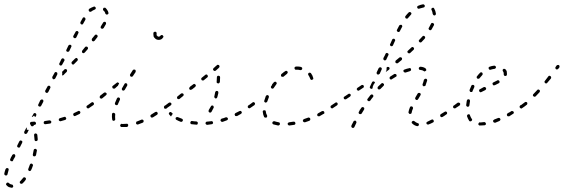

<svg xmlns="http://www.w3.org/2000/svg" viewBox="-133 -574 2628 895"><path d="M-80 301Q-77 302 -74 300Q-72 298 -71 295Q-71 293 -72 292Q-72 291 -73 289Q-74 288 -75 287Q-76 287 -78 286Q-82 286 -85 284Q-89 282 -92 279Q-94 277 -97 277Q-100 277 -102 279Q-103 280 -104 282Q-105 283 -105 285Q-105 286 -104 288Q-103 289 -102 290Q-98 295 -92 298Q-86 300 -80 301ZM-12 259Q-12 256 -15 254Q-16 253 -18 253Q-19 252 -20 252Q-22 253 -23 253Q-24 254 -25 255Q-32 264 -38 270Q-41 272 -41 275Q-41 278 -39 281Q-38 282 -36 282Q-35 283 -33 283Q-32 283 -30 282Q-29 282 -28 281Q-20 274 -13 264Q-12 262 -12 259ZM-112 241Q-110 243 -107 244Q-105 244 -104 244Q-102 244 -101 243Q-100 242 -99 241Q-98 240 -98 238Q-96 229 -93 219Q-92 216 -93 213Q-94 211 -97 210Q-99 209 -100 209Q-102 209 -103 210Q-104 211 -105 212Q-106 213 -107 214Q-111 225 -113 235Q-113 238 -112 241ZM21 196Q21 194 20 193Q19 192 18 191Q17 190 16 189Q13 188 10 189Q7 191 6 194Q3 204 -1 213Q-2 214 -2 215Q-2 217 -1 218Q-1 220 0 221Q1 222 3 223Q5 224 8 223Q11 221 12 219Q17 209 20 199Q21 197 21 196ZM-82 160Q-84 165 -85 167Q-86 168 -86 170Q-86 171 -86 173Q-85 174 -84 175Q-83 176 -82 177Q-79 178 -76 178Q-73 177 -72 174Q-71 172 -69 167Q-65 162 -64 159L-62 155Q-61 153 -62 150Q-63 147 -65 145Q-68 144 -71 145Q-74 146 -76 149L-78 153Q-79 155 -82 160ZM39 125Q38 124 37 123Q37 121 35 121Q34 120 33 120Q31 119 30 120Q28 120 27 121Q26 122 25 123Q24 124 24 126Q22 136 20 146Q20 147 20 149Q20 150 21 152Q22 153 23 154Q24 154 26 155Q29 155 31 154Q34 152 35 149Q37 139 39 128Q39 127 39 125ZM-53 106Q-53 108 -53 109Q-52 110 -51 112Q-50 113 -49 113Q-46 115 -43 114Q-40 113 -39 110L-30 92Q-29 90 -29 89Q-29 87 -29 86Q-30 84 -30 83Q-31 82 -33 82Q-36 80 -39 81Q-41 82 -43 85L-52 103Q-53 105 -53 106ZM40 52Q39 51 38 50Q36 49 35 48Q34 48 32 48Q31 48 29 49Q28 50 27 51Q26 52 26 54Q26 55 26 57Q27 67 28 77Q28 80 30 82Q32 84 35 84Q37 84 38 83Q40 83 41 82Q42 80 42 79Q43 78 43 76Q42 65 41 55Q40 53 40 52ZM-20 42Q-21 44 -20 45Q-20 47 -19 48Q-18 49 -16 50Q-14 51 -11 50Q-8 49 -6 46L1 32Q0 32 -1 31H-8V22Q-9 21 -10 20Q-10 20 -10 20Q-10 21 -10 21L-20 40Q-20 41 -20 42ZM24 12Q23 13 21 14Q19 15 16 15Q13 14 11 11Q10 8 8 5Q6 3 7 0Q7 -3 10 -5Q11 -6 12 -6Q13 -6 14 -6Q21 -6 27 -7Q30 -7 32 -5Q35 -2 35 1Q35 2 34 4Q34 5 33 6Q32 7 30 8Q29 8 27 8Q26 8 25 8Q25 10 24 12ZM103 1Q104 0 105 -1Q106 -2 106 -4Q106 -5 106 -7Q106 -10 103 -11Q101 -13 97 -13Q87 -11 77 -10Q74 -10 72 -7Q70 -5 71 -2Q71 0 71 1Q72 2 73 3Q74 4 76 5Q77 5 79 5Q89 4 100 2Q101 2 103 1ZM173 -16Q174 -17 175 -19Q176 -20 176 -21Q176 -23 175 -24Q174 -27 172 -29Q169 -30 166 -29Q156 -26 146 -23Q145 -23 144 -22Q143 -21 142 -20Q141 -18 141 -17Q141 -15 141 -14Q142 -11 145 -10Q147 -8 150 -9Q161 -12 171 -15Q172 -15 173 -16ZM27 -47Q30 -47 33 -46Q35 -45 36 -42Q37 -39 36 -36L32 -29Q31 -29 30 -29L26 -35L18 -29Q17 -29 15 -29L23 -43Q24 -46 27 -47ZM240 -45Q241 -46 241 -48Q242 -49 242 -50Q242 -52 241 -53Q239 -56 236 -57Q234 -58 231 -56Q222 -52 212 -47Q211 -47 210 -46Q209 -45 209 -43Q208 -42 208 -40Q208 -39 209 -37Q210 -35 213 -33Q216 -32 219 -34Q228 -38 238 -43Q239 -44 240 -45ZM285 -73Q286 -74 286 -76Q287 -77 286 -79Q286 -80 285 -81Q283 -84 280 -84Q277 -85 275 -83L273 -82Q272 -81 271 -80Q271 -79 270 -77Q270 -76 270 -74Q271 -73 272 -72Q273 -69 276 -69Q279 -68 282 -70L283 -71Q285 -72 285 -73ZM45 -82Q46 -79 49 -78Q50 -77 52 -77Q53 -77 55 -77Q56 -78 57 -79Q58 -80 59 -81L69 -100Q69 -101 69 -103Q70 -104 69 -105Q69 -107 68 -108Q67 -109 65 -110Q63 -111 60 -110Q57 -109 55 -107L46 -88Q44 -85 45 -82ZM78 -146Q79 -143 82 -142Q84 -140 87 -141Q90 -142 92 -145L101 -163Q103 -166 102 -169Q101 -172 98 -174Q95 -175 92 -174Q89 -173 88 -170L78 -152Q77 -149 78 -146ZM111 -210Q112 -207 114 -205Q117 -204 120 -205Q123 -206 125 -209L134 -227Q135 -230 134 -233Q134 -236 131 -237Q128 -239 125 -238Q122 -237 121 -234L111 -216Q110 -213 111 -210ZM160 -223Q161 -223 163 -224Q170 -232 178 -239Q179 -240 179 -242Q180 -243 180 -244Q180 -246 179 -247Q179 -249 178 -250Q176 -252 172 -252Q169 -252 167 -250Q162 -244 156 -239Q158 -234 157 -228Q157 -225 156 -223Q158 -222 160 -223ZM143 -277Q143 -275 143 -274Q144 -272 145 -271Q146 -270 147 -269Q150 -268 153 -269Q156 -270 157 -273L167 -291Q167 -292 168 -294Q168 -295 167 -297Q167 -298 166 -299Q165 -300 163 -301Q161 -303 158 -302Q155 -301 153 -298L144 -279Q143 -278 143 -277ZM229 -293Q230 -295 230 -296Q230 -298 229 -299Q228 -301 227 -302Q225 -304 222 -304Q219 -303 217 -301L202 -286Q201 -285 201 -284Q200 -282 200 -281Q200 -279 201 -278Q202 -276 203 -275Q205 -273 208 -273Q211 -273 213 -276L228 -291Q229 -292 229 -293ZM277 -350Q277 -353 275 -355Q272 -357 269 -357Q266 -357 264 -355L251 -339Q249 -336 249 -333Q249 -330 251 -328Q254 -326 257 -326Q260 -327 262 -329L276 -345Q278 -347 277 -350ZM176 -337Q177 -334 180 -333Q183 -332 186 -333Q189 -334 190 -336L199 -355Q201 -358 200 -361Q199 -363 196 -365Q193 -366 190 -365Q188 -364 186 -362L177 -343Q175 -340 176 -337ZM322 -406Q322 -410 319 -411Q317 -413 314 -413Q311 -412 309 -410Q303 -402 296 -394Q294 -391 295 -388Q295 -385 297 -383Q300 -381 303 -381Q306 -382 308 -384Q315 -393 321 -401Q323 -403 322 -406ZM208 -404Q208 -403 209 -401Q209 -400 210 -399Q211 -397 213 -397Q215 -395 218 -396Q221 -397 223 -400L232 -419Q233 -420 233 -421Q233 -423 233 -424Q232 -426 231 -427Q230 -428 229 -429Q226 -430 223 -429Q220 -428 219 -425L209 -407Q209 -406 208 -404ZM361 -467Q361 -470 358 -472Q355 -473 352 -472Q349 -471 348 -469Q343 -461 337 -451Q336 -449 336 -445Q337 -442 340 -441Q342 -439 345 -440Q348 -441 350 -443Q356 -453 361 -462Q362 -464 361 -467ZM242 -465Q243 -462 245 -461Q248 -459 251 -460Q254 -461 255 -464L265 -482Q266 -485 265 -488Q264 -491 262 -492Q259 -494 256 -493Q253 -492 252 -489L242 -471Q241 -468 242 -465ZM359 -537Q358 -538 357 -538Q355 -538 354 -538Q352 -538 351 -538Q350 -537 349 -536Q347 -533 347 -530Q347 -527 349 -525Q356 -520 358 -511Q358 -510 359 -509Q360 -508 362 -507Q363 -506 364 -506Q366 -506 367 -506Q369 -507 370 -508Q371 -509 372 -510Q372 -511 373 -513Q373 -514 372 -516Q371 -522 367 -527Q364 -532 359 -537ZM280 -528Q280 -525 282 -522Q282 -521 284 -520Q285 -519 286 -519Q288 -519 289 -519Q291 -520 292 -520Q300 -526 308 -529Q311 -530 313 -533Q314 -536 313 -539Q312 -541 309 -543Q307 -544 304 -543Q293 -539 283 -533Q281 -531 280 -528Z M458 18Q459 18 461 17Q462 16 463 15Q464 14 464 12Q465 11 465 9Q464 6 462 4Q460 2 457 3Q447 4 438 4Q437 4 435 3Q432 3 430 5Q427 8 427 11Q427 12 428 14Q428 15 429 16Q430 17 432 18Q433 18 434 18Q436 18 438 18Q448 18 458 18ZM535 -4Q536 -5 536 -7Q537 -8 537 -9Q537 -11 536 -12Q536 -14 534 -15Q533 -16 532 -16Q531 -17 529 -17Q528 -17 526 -16Q516 -12 506 -8Q504 -8 503 -7Q502 -6 502 -4Q501 -3 501 -1Q501 0 501 1Q502 4 505 6Q508 7 511 6Q521 2 532 -2Q534 -3 535 -4ZM391 -14Q391 -13 393 -12Q394 -11 395 -11Q397 -11 398 -11Q401 -12 403 -14Q405 -17 404 -20Q403 -28 404 -40Q404 -41 404 -43Q403 -44 402 -45Q402 -47 400 -47Q399 -48 397 -48Q394 -49 392 -47Q389 -45 389 -42Q388 -28 390 -17Q390 -16 391 -14ZM601 -41Q602 -42 602 -44Q603 -45 602 -47Q602 -48 601 -49Q600 -52 597 -53Q593 -53 591 -52Q581 -45 572 -40Q569 -38 568 -35Q568 -32 569 -30Q570 -28 571 -27Q572 -27 574 -26Q575 -26 577 -26Q578 -26 580 -27Q589 -33 599 -39Q600 -40 601 -41ZM649 -76Q650 -79 648 -81Q647 -83 646 -83Q645 -84 643 -84Q642 -85 640 -84Q639 -84 638 -83L634 -81Q632 -79 631 -76Q631 -73 632 -70Q633 -69 634 -68Q636 -67 637 -67Q639 -67 640 -67Q642 -68 643 -68L646 -71Q649 -73 649 -76ZM304 -86Q304 -88 305 -89Q305 -90 305 -92Q304 -93 303 -95Q302 -96 301 -97Q300 -97 298 -98Q297 -98 295 -97Q294 -97 293 -96Q282 -88 275 -83Q272 -81 272 -78Q271 -75 273 -73Q275 -70 278 -70Q281 -69 283 -71Q290 -76 302 -84Q303 -85 304 -86ZM403 -88Q405 -85 408 -84Q409 -84 410 -84Q412 -84 413 -84Q415 -85 416 -86Q417 -87 417 -89Q421 -98 426 -109Q427 -112 426 -115Q425 -118 422 -119Q421 -120 419 -120Q418 -120 416 -119Q415 -119 414 -118Q413 -116 412 -115Q407 -104 403 -94Q402 -91 403 -88ZM364 -135Q365 -138 363 -140Q362 -141 360 -142Q359 -143 358 -143Q356 -143 355 -143Q353 -142 352 -142L334 -128Q332 -126 332 -123Q331 -120 333 -117Q335 -115 338 -114Q341 -114 344 -116L361 -130Q364 -132 364 -135ZM435 -157Q436 -154 439 -152Q441 -151 444 -152Q447 -153 449 -156Q454 -165 460 -175Q461 -178 460 -181Q460 -184 457 -185Q454 -187 451 -186Q448 -185 447 -182Q441 -172 436 -163Q434 -160 435 -157ZM397 -161Q394 -161 392 -163Q391 -165 391 -166Q390 -168 390 -169Q391 -170 391 -172Q392 -173 393 -174L411 -188Q413 -190 416 -190Q419 -189 421 -187Q422 -187 422 -186Q422 -186 422 -185Q419 -179 416 -173Q416 -173 415 -173L403 -162Q400 -160 397 -161ZM473 -222Q474 -219 476 -217Q479 -216 482 -216Q485 -217 487 -220Q493 -229 499 -238Q500 -241 500 -244Q499 -247 497 -249Q494 -250 491 -250Q488 -249 486 -247Q480 -237 474 -228Q472 -225 473 -222ZM607 -403Q605 -403 603 -404Q601 -405 600 -407Q598 -408 597 -410Q597 -412 597 -414Q597 -415 597 -417Q598 -420 596 -423Q595 -425 592 -426Q589 -427 586 -425Q583 -424 582 -421Q582 -418 582 -414Q582 -409 583 -404Q585 -399 589 -396Q592 -392 597 -390Q602 -388 607 -388Q613 -388 619 -391Q624 -394 627 -399Q629 -401 629 -404Q628 -407 626 -409Q623 -411 620 -411Q617 -410 615 -408Q614 -406 612 -405Q610 -403 607 -403Z M859 2Q861 0 860 -3Q860 -5 859 -6Q859 -7 857 -8Q856 -9 855 -9Q853 -10 852 -9Q842 -8 832 -7Q829 -7 827 -5Q825 -2 825 1Q825 4 828 6Q830 8 833 8Q843 7 854 5Q857 5 859 2ZM787 6Q789 4 789 0Q789 -1 789 -2Q789 -4 788 -5Q787 -6 785 -7Q784 -8 782 -8Q772 -8 762 -10Q761 -10 759 -10Q758 -9 757 -8Q756 -7 755 -6Q754 -5 754 -3Q754 0 755 2Q757 5 760 5Q771 6 781 7Q784 8 787 6ZM929 -17Q930 -20 929 -23Q928 -24 927 -25Q926 -26 925 -27Q924 -27 922 -27Q921 -28 919 -27Q910 -23 900 -21Q899 -20 898 -19Q896 -18 896 -17Q895 -16 895 -14Q895 -13 895 -11Q896 -10 897 -9Q897 -7 899 -7Q900 -6 902 -6Q903 -6 905 -6Q914 -9 924 -13Q927 -14 929 -17ZM713 -6Q714 -6 715 -7Q717 -8 718 -9Q719 -10 719 -11Q720 -14 719 -17Q717 -20 714 -21Q705 -24 696 -28Q693 -29 690 -28Q688 -27 686 -25Q685 -22 686 -19Q687 -16 690 -15Q699 -10 710 -6Q711 -6 713 -6ZM654 -45Q654 -48 657 -50Q659 -52 662 -52Q665 -52 667 -49Q670 -46 673 -43Q668 -40 666 -34Q665 -33 664 -31Q660 -35 656 -40Q654 -42 654 -45ZM994 -48Q995 -51 993 -53Q992 -55 991 -56Q990 -57 989 -57Q987 -57 986 -57Q984 -57 983 -56Q974 -51 965 -47Q962 -45 961 -42Q960 -40 962 -37Q962 -35 963 -34Q965 -33 966 -33Q967 -33 969 -33Q970 -33 972 -33Q981 -38 990 -43Q993 -45 994 -48ZM839 -55Q840 -52 843 -50Q844 -50 845 -49Q847 -49 848 -49Q850 -50 851 -51Q852 -51 853 -53Q858 -62 863 -72Q864 -75 863 -77Q862 -80 860 -82Q858 -82 857 -82Q855 -82 854 -82Q852 -81 851 -80Q850 -79 850 -78Q845 -69 840 -61Q839 -58 839 -55ZM1036 -73Q1037 -74 1037 -76Q1038 -77 1037 -79Q1037 -80 1036 -81Q1034 -84 1031 -84Q1028 -85 1026 -83H1025Q1024 -82 1023 -81Q1022 -79 1022 -78Q1022 -76 1022 -75Q1022 -73 1023 -72Q1025 -70 1028 -69Q1031 -69 1034 -71Q1036 -72 1036 -73ZM666 -88Q667 -91 665 -93Q664 -95 663 -95Q661 -96 660 -96Q658 -97 657 -96Q656 -96 654 -95Q644 -88 638 -83Q636 -82 636 -81Q635 -80 635 -78Q634 -77 635 -75Q635 -74 636 -73Q638 -70 641 -70Q644 -69 646 -71Q653 -76 663 -83Q666 -85 666 -88ZM723 -131Q724 -134 722 -136Q721 -137 720 -138Q718 -139 717 -139Q715 -139 714 -139Q713 -139 711 -138L695 -125Q692 -123 692 -120Q692 -117 693 -115Q695 -112 698 -112Q701 -111 704 -113L720 -126Q723 -128 723 -131ZM866 -122Q866 -120 867 -119Q867 -118 869 -117Q870 -116 871 -115Q874 -115 877 -116Q879 -118 880 -121Q883 -131 885 -141Q885 -144 884 -147Q882 -150 879 -150Q876 -151 873 -149Q871 -147 870 -144Q868 -134 866 -124Q865 -123 866 -122ZM763 -158 777 -169Q779 -171 780 -174Q780 -177 778 -180Q776 -182 773 -183Q770 -183 768 -181L753 -170L752 -168Q750 -167 750 -166Q749 -165 749 -163Q748 -162 749 -161Q749 -159 750 -158Q752 -155 755 -155Q758 -155 761 -157ZM878 -188Q880 -186 884 -185Q887 -185 889 -187Q891 -189 892 -192Q892 -203 893 -213Q893 -217 891 -219Q888 -221 885 -221Q882 -221 880 -219Q878 -217 878 -214Q877 -204 877 -194Q876 -190 878 -188ZM836 -218Q836 -221 834 -224Q833 -226 829 -227Q826 -227 824 -225L808 -212Q805 -210 805 -207Q805 -204 806 -202Q808 -199 811 -199Q815 -198 817 -200L833 -213Q836 -215 836 -218ZM887 -258Q887 -258 887 -258Q888 -258 888 -259Q889 -259 889 -260Q890 -261 890 -262Q891 -264 890 -265Q890 -267 889 -269Q888 -270 887 -271Q884 -272 881 -272Q878 -271 877 -269Q877 -268 876 -268Q875 -267 873 -266Q870 -262 863 -257Q861 -255 860 -252Q860 -248 862 -246Q864 -244 867 -243Q870 -243 873 -245Q880 -251 883 -254Q886 -256 887 -258Z M1241 7Q1242 6 1243 5Q1244 4 1244 2Q1244 1 1244 -1Q1243 -4 1241 -6Q1238 -7 1235 -7Q1225 -5 1215 -4Q1213 -4 1212 -3Q1211 -2 1210 -1Q1209 0 1208 1Q1208 3 1208 4Q1208 7 1211 9Q1213 11 1216 11Q1227 10 1238 8Q1239 8 1241 7ZM1166 11Q1168 10 1169 9Q1170 8 1171 7Q1172 6 1172 4Q1172 1 1171 -1Q1169 -4 1166 -4Q1155 -6 1146 -9Q1145 -9 1143 -9Q1142 -9 1141 -8Q1139 -7 1138 -6Q1137 -5 1137 -4Q1136 -1 1137 2Q1139 5 1142 6Q1152 9 1163 11Q1165 11 1166 11ZM1313 -15Q1314 -18 1313 -21Q1313 -23 1312 -24Q1311 -25 1309 -25Q1308 -26 1307 -26Q1305 -26 1304 -26Q1294 -22 1284 -19Q1281 -18 1280 -15Q1278 -12 1279 -9Q1280 -8 1281 -7Q1281 -6 1283 -5Q1284 -4 1286 -4Q1287 -4 1289 -4Q1299 -8 1309 -11Q1312 -13 1313 -15ZM1103 -26Q1106 -25 1109 -26Q1111 -27 1112 -30Q1113 -33 1112 -36Q1107 -44 1106 -54Q1106 -55 1106 -56Q1105 -58 1104 -59Q1102 -60 1101 -60Q1100 -60 1098 -60Q1095 -60 1093 -58Q1091 -55 1092 -52Q1093 -40 1098 -29Q1100 -26 1103 -26ZM1378 -44Q1379 -46 1379 -47Q1379 -49 1379 -50Q1379 -51 1378 -53Q1377 -56 1374 -56Q1371 -57 1368 -56Q1359 -51 1350 -46Q1347 -44 1346 -41Q1345 -38 1346 -36Q1347 -34 1348 -33Q1349 -32 1351 -32Q1352 -32 1354 -32Q1355 -32 1356 -32Q1366 -37 1375 -43Q1377 -43 1378 -44ZM1423 -76Q1424 -79 1422 -81Q1421 -83 1420 -83Q1419 -84 1417 -84Q1416 -85 1414 -84Q1413 -84 1412 -83L1411 -82Q1408 -81 1408 -78Q1407 -75 1409 -72Q1410 -71 1411 -70Q1412 -69 1414 -69Q1415 -69 1417 -69Q1418 -69 1419 -70L1420 -71Q1423 -73 1423 -76ZM1056 -89Q1056 -93 1054 -95Q1053 -96 1052 -97Q1051 -98 1049 -98Q1048 -98 1046 -98Q1045 -97 1044 -96Q1035 -89 1026 -83Q1024 -82 1024 -81Q1023 -80 1023 -78Q1022 -77 1023 -75Q1023 -74 1024 -73Q1026 -70 1029 -70Q1032 -69 1034 -71Q1044 -77 1053 -84Q1055 -86 1056 -89ZM1099 -100Q1101 -97 1104 -96Q1107 -95 1109 -97Q1112 -98 1113 -101Q1116 -111 1120 -120Q1121 -123 1120 -126Q1119 -129 1116 -130Q1115 -131 1113 -131Q1112 -131 1110 -130Q1109 -130 1108 -128Q1107 -127 1106 -126Q1102 -116 1099 -105Q1098 -102 1099 -100ZM1135 -183Q1135 -183 1135 -183Q1135 -183 1135 -183Q1135 -181 1136 -179Q1133 -176 1131 -172Q1130 -171 1130 -170Q1129 -168 1130 -167Q1130 -165 1131 -164Q1132 -163 1133 -162Q1136 -160 1139 -161Q1142 -162 1143 -164Q1149 -173 1155 -181Q1157 -183 1157 -187Q1156 -190 1154 -192Q1153 -192 1151 -193Q1150 -193 1148 -193Q1147 -193 1146 -192Q1144 -191 1143 -190Q1141 -187 1138 -183Q1137 -183 1135 -183ZM1315 -234Q1313 -235 1312 -235Q1310 -236 1309 -235Q1307 -235 1306 -234Q1304 -232 1303 -229Q1303 -226 1305 -223Q1310 -216 1313 -207Q1314 -204 1316 -202Q1319 -201 1322 -202Q1325 -203 1327 -205Q1328 -208 1327 -211Q1324 -223 1317 -232Q1316 -234 1315 -234ZM1189 -237Q1189 -237 1188 -237Q1188 -236 1188 -236Q1184 -233 1179 -229Q1177 -227 1177 -224Q1176 -220 1178 -218Q1180 -216 1184 -216Q1187 -215 1189 -217Q1197 -224 1205 -230Q1207 -232 1208 -235Q1209 -238 1207 -241Q1205 -243 1202 -244Q1199 -244 1196 -242Q1193 -240 1189 -237Q1189 -237 1189 -237ZM1246 -264Q1243 -263 1241 -261Q1239 -258 1240 -255Q1240 -252 1243 -250Q1245 -248 1248 -249Q1251 -249 1254 -249Q1259 -249 1267 -247Q1270 -247 1272 -248Q1275 -250 1276 -253Q1276 -256 1275 -259Q1273 -261 1270 -262Q1261 -264 1254 -264Q1250 -264 1246 -264Z M1528 -1Q1529 -4 1528 -7Q1527 -9 1525 -11Q1523 -12 1522 -12Q1520 -12 1519 -11Q1518 -11 1516 -10Q1515 -9 1515 -8Q1511 0 1506 9Q1505 11 1505 12Q1504 14 1505 17Q1506 20 1509 22Q1510 22 1511 22Q1513 23 1514 22Q1516 22 1517 21Q1518 20 1519 18Q1519 18 1520 16Q1524 7 1528 -1ZM1814 14Q1815 14 1816 13Q1818 12 1818 11Q1819 10 1820 9Q1820 6 1819 3Q1817 0 1814 0Q1805 -3 1799 -9Q1798 -10 1796 -10Q1795 -11 1794 -11Q1792 -11 1791 -10Q1789 -9 1788 -8Q1786 -6 1786 -3Q1786 0 1789 2Q1798 11 1811 14Q1812 14 1814 14ZM1889 -7Q1890 -10 1888 -13Q1888 -14 1887 -15Q1885 -16 1884 -17Q1883 -17 1881 -17Q1880 -17 1878 -16Q1868 -11 1860 -7Q1857 -6 1855 -3Q1854 0 1855 2Q1856 4 1857 5Q1858 6 1860 6Q1861 7 1862 7Q1864 7 1865 6Q1874 3 1885 -3Q1888 -4 1889 -7ZM1951 -45Q1952 -49 1950 -51Q1949 -52 1948 -53Q1947 -54 1946 -54Q1944 -55 1943 -54Q1941 -54 1940 -53Q1931 -47 1922 -42Q1919 -40 1919 -37Q1918 -34 1920 -31Q1921 -30 1922 -29Q1923 -28 1924 -28Q1926 -28 1927 -28Q1929 -28 1930 -29Q1939 -34 1948 -41Q1951 -42 1951 -45ZM1565 -66Q1565 -68 1565 -69Q1564 -70 1564 -72Q1563 -73 1561 -74Q1559 -75 1556 -75Q1553 -74 1551 -71Q1548 -67 1545 -62Q1545 -62 1544 -62Q1544 -62 1543 -62Q1544 -61 1544 -60Q1542 -57 1540 -53Q1538 -50 1539 -47Q1540 -44 1542 -43Q1544 -42 1545 -42Q1546 -42 1548 -42Q1549 -42 1551 -43Q1552 -44 1553 -45Q1558 -54 1564 -63Q1564 -65 1565 -66ZM1773 -46Q1774 -43 1777 -43Q1779 -43 1780 -43Q1782 -43 1783 -44Q1784 -45 1785 -46Q1786 -48 1786 -49Q1787 -57 1792 -68Q1793 -71 1792 -73Q1790 -76 1788 -78Q1786 -78 1785 -78Q1783 -78 1782 -78Q1781 -77 1779 -76Q1778 -75 1778 -74Q1773 -62 1771 -51Q1771 -48 1773 -46ZM1994 -73Q1995 -74 1995 -76Q1996 -77 1995 -79Q1995 -80 1994 -81Q1992 -84 1989 -84Q1986 -85 1984 -83L1982 -82Q1981 -81 1980 -80Q1979 -79 1979 -77Q1979 -76 1979 -74Q1979 -73 1980 -72Q1982 -69 1985 -69Q1988 -68 1991 -70L1992 -71Q1994 -72 1994 -73ZM1440 -85Q1441 -86 1441 -88Q1441 -89 1441 -91Q1441 -92 1440 -94Q1438 -96 1435 -97Q1432 -97 1430 -95L1412 -83Q1411 -82 1410 -81Q1409 -80 1409 -78Q1408 -77 1409 -75Q1409 -74 1410 -73Q1412 -70 1415 -70Q1418 -69 1420 -71L1438 -83Q1439 -84 1440 -85ZM1607 -124Q1608 -126 1607 -127Q1607 -129 1607 -130Q1606 -131 1605 -132Q1602 -134 1599 -134Q1596 -133 1594 -131Q1587 -123 1581 -114Q1580 -113 1579 -111Q1579 -110 1579 -109Q1579 -107 1580 -106Q1581 -104 1582 -104Q1585 -102 1588 -102Q1591 -103 1593 -105Q1599 -114 1606 -122Q1607 -123 1607 -124ZM1803 -119Q1802 -117 1802 -114Q1803 -111 1806 -109Q1807 -108 1808 -108Q1810 -108 1811 -108Q1813 -109 1814 -109Q1815 -110 1816 -112L1817 -113Q1824 -124 1827 -130Q1829 -133 1828 -136Q1827 -139 1825 -140Q1823 -141 1822 -141Q1820 -141 1819 -141Q1817 -141 1816 -140Q1815 -139 1814 -138Q1811 -132 1804 -121Q1804 -120 1803 -119ZM1502 -129Q1503 -132 1501 -134Q1500 -135 1499 -136Q1498 -137 1496 -137Q1495 -138 1493 -137Q1492 -137 1491 -136L1473 -124Q1470 -123 1469 -120Q1469 -117 1470 -114Q1472 -111 1475 -111Q1478 -110 1481 -112L1499 -124Q1501 -126 1502 -129ZM1563 -169Q1564 -172 1562 -175Q1560 -178 1557 -178Q1554 -179 1552 -177L1534 -165Q1532 -164 1532 -163Q1531 -162 1530 -160Q1530 -159 1530 -157Q1531 -156 1532 -155Q1533 -152 1536 -151Q1539 -151 1542 -153L1560 -165Q1563 -166 1563 -169ZM1657 -179Q1658 -182 1655 -184Q1653 -186 1650 -187Q1647 -187 1645 -185Q1637 -178 1629 -170Q1627 -168 1627 -164Q1627 -161 1629 -159Q1631 -157 1634 -157Q1637 -157 1640 -159Q1647 -167 1655 -174Q1657 -176 1657 -179ZM1591 -165Q1590 -168 1592 -171L1601 -190Q1602 -193 1605 -194Q1608 -195 1611 -194Q1613 -193 1614 -191Q1615 -190 1615 -188Q1614 -187 1613 -186Q1609 -182 1607 -176Q1604 -171 1604 -164Q1604 -164 1604 -163Q1603 -161 1600 -160Q1598 -159 1595 -161Q1592 -162 1591 -165ZM1837 -176Q1839 -174 1841 -172Q1843 -172 1844 -172Q1846 -172 1847 -173Q1849 -173 1850 -174Q1851 -175 1851 -177Q1855 -188 1858 -198Q1859 -201 1857 -204Q1856 -206 1853 -207Q1851 -207 1850 -207Q1848 -207 1847 -206Q1846 -205 1845 -204Q1844 -203 1843 -202Q1841 -192 1837 -182Q1836 -179 1837 -176ZM1716 -220Q1716 -223 1715 -226Q1713 -229 1710 -229Q1707 -230 1705 -229Q1695 -223 1686 -217Q1684 -215 1683 -212Q1682 -209 1684 -207Q1686 -204 1689 -203Q1692 -203 1694 -205Q1703 -210 1712 -216Q1715 -217 1716 -220ZM1623 -231Q1624 -228 1627 -227Q1629 -225 1632 -227Q1635 -228 1637 -230L1646 -250Q1647 -251 1647 -253Q1647 -254 1646 -256Q1646 -257 1645 -258Q1644 -259 1642 -260Q1640 -261 1637 -260Q1634 -259 1632 -256L1623 -237Q1622 -234 1623 -231ZM1782 -245Q1784 -248 1783 -251Q1783 -252 1782 -254Q1781 -255 1780 -256Q1778 -256 1777 -257Q1775 -257 1774 -256Q1763 -254 1753 -250Q1750 -249 1748 -247Q1747 -244 1748 -241Q1749 -238 1752 -237Q1755 -235 1758 -236Q1767 -239 1777 -242Q1780 -243 1782 -245ZM1665 -238 1680 -249Q1681 -250 1682 -251Q1683 -252 1683 -254Q1683 -255 1683 -257Q1683 -258 1682 -259Q1680 -262 1677 -262Q1674 -263 1671 -261L1669 -259Q1669 -255 1669 -251Q1669 -245 1666 -240ZM1847 -241Q1850 -242 1852 -244Q1853 -245 1854 -246Q1854 -248 1854 -249Q1854 -251 1853 -252Q1853 -253 1852 -254Q1843 -262 1827 -263Q1824 -263 1821 -260Q1819 -258 1819 -255Q1819 -254 1820 -252Q1820 -251 1821 -250Q1822 -249 1824 -248Q1825 -248 1827 -248Q1837 -247 1842 -243Q1844 -241 1847 -241ZM1741 -299Q1742 -302 1740 -304Q1738 -307 1735 -307Q1732 -308 1729 -306L1712 -292Q1710 -290 1710 -287Q1709 -284 1711 -282Q1713 -279 1716 -279Q1719 -278 1722 -280L1739 -294Q1741 -296 1741 -299ZM1661 -316 1654 -303Q1654 -302 1654 -300Q1654 -299 1654 -297Q1655 -296 1656 -295Q1657 -294 1658 -293Q1661 -292 1664 -293Q1667 -294 1668 -297L1674 -310L1677 -316Q1679 -319 1678 -322Q1677 -325 1674 -326Q1671 -328 1668 -327Q1665 -325 1664 -323ZM1797 -347Q1798 -350 1795 -352Q1793 -355 1790 -355Q1787 -355 1785 -353Q1777 -346 1769 -338Q1766 -336 1766 -333Q1766 -330 1768 -328Q1770 -326 1773 -325Q1776 -325 1779 -327Q1787 -334 1795 -342Q1797 -344 1797 -347ZM1685 -364Q1686 -361 1689 -359Q1692 -358 1695 -359Q1698 -360 1699 -363L1708 -383Q1710 -386 1709 -388Q1708 -391 1705 -393Q1702 -394 1699 -393Q1696 -392 1695 -389L1686 -369Q1684 -367 1685 -364ZM1849 -400Q1849 -403 1846 -405Q1844 -407 1841 -407Q1838 -407 1836 -404Q1829 -396 1821 -388Q1819 -386 1819 -383Q1820 -380 1822 -378Q1824 -376 1827 -376Q1830 -376 1832 -378Q1840 -386 1847 -394Q1849 -397 1849 -400ZM1717 -430Q1718 -427 1721 -426Q1724 -424 1727 -425Q1730 -426 1731 -429Q1736 -439 1741 -448Q1743 -450 1742 -453Q1741 -456 1739 -458Q1736 -459 1733 -458Q1730 -458 1728 -455Q1723 -446 1718 -436Q1716 -433 1717 -430ZM1890 -462Q1889 -465 1886 -466Q1883 -468 1880 -467Q1877 -466 1876 -463Q1872 -454 1866 -444Q1864 -442 1865 -439Q1866 -436 1869 -434Q1871 -433 1874 -433Q1877 -434 1879 -437Q1885 -447 1890 -457Q1891 -459 1890 -462ZM1756 -494Q1756 -490 1758 -489Q1761 -487 1764 -487Q1767 -487 1769 -490Q1776 -499 1783 -506Q1784 -507 1784 -508Q1785 -510 1785 -511Q1785 -513 1784 -514Q1783 -515 1782 -516Q1780 -518 1777 -518Q1774 -518 1772 -516Q1764 -508 1757 -499Q1755 -497 1756 -494ZM1887 -538Q1884 -538 1881 -537Q1880 -536 1879 -535Q1878 -534 1878 -532Q1877 -531 1878 -529Q1878 -528 1879 -527Q1883 -519 1884 -509Q1885 -506 1887 -504Q1889 -502 1893 -502Q1896 -503 1898 -505Q1899 -508 1899 -511Q1897 -524 1891 -534Q1890 -537 1887 -538ZM1812 -543Q1811 -541 1812 -538Q1813 -535 1816 -534Q1819 -532 1822 -534Q1831 -537 1841 -539Q1843 -539 1844 -540Q1845 -541 1846 -542Q1847 -543 1847 -545Q1848 -546 1847 -547Q1847 -551 1844 -552Q1842 -554 1839 -554Q1827 -552 1816 -547Q1813 -546 1812 -543Z M2126 10Q2127 10 2128 9Q2130 9 2131 7Q2131 6 2132 5Q2132 3 2132 2Q2132 -1 2129 -3Q2127 -5 2124 -5Q2114 -4 2106 -3L2104 -4Q2101 -4 2099 -1Q2097 1 2097 4Q2097 5 2097 7Q2098 8 2099 9Q2100 10 2101 11Q2103 11 2104 11H2106Q2115 11 2126 10ZM2197 -12Q2198 -13 2199 -14Q2200 -15 2200 -17Q2200 -18 2199 -20Q2198 -23 2195 -24Q2192 -25 2189 -24Q2180 -20 2171 -17Q2168 -15 2166 -13Q2165 -10 2166 -7Q2167 -6 2168 -4Q2169 -3 2170 -3Q2171 -2 2173 -2Q2174 -2 2176 -2Q2185 -6 2195 -10Q2196 -10 2197 -12ZM2056 -9Q2058 -9 2059 -8Q2061 -8 2062 -9Q2064 -9 2065 -10Q2067 -12 2068 -15Q2068 -18 2066 -20Q2061 -27 2058 -36Q2058 -39 2055 -41Q2052 -42 2049 -41Q2046 -40 2045 -37Q2043 -35 2044 -32Q2048 -20 2054 -11Q2055 -10 2056 -9ZM2262 -47Q2263 -50 2261 -53Q2260 -54 2259 -55Q2258 -56 2256 -56Q2255 -57 2253 -57Q2252 -56 2251 -56Q2242 -50 2233 -46Q2231 -44 2230 -41Q2229 -38 2231 -35Q2231 -34 2232 -33Q2234 -32 2235 -32Q2236 -31 2238 -32Q2239 -32 2241 -32Q2249 -37 2258 -43Q2261 -44 2262 -47ZM2304 -76Q2305 -79 2303 -81Q2302 -83 2301 -83Q2300 -84 2298 -84Q2297 -85 2295 -84Q2294 -84 2293 -83H2292Q2290 -81 2289 -78Q2289 -75 2290 -72Q2291 -71 2293 -70Q2294 -70 2295 -69Q2297 -69 2298 -69Q2300 -70 2301 -71Q2304 -73 2304 -76ZM2012 -87Q2013 -90 2011 -93Q2009 -95 2006 -96Q2003 -96 2000 -95L1984 -83Q1983 -82 1982 -81Q1981 -80 1981 -78Q1980 -77 1981 -75Q1981 -74 1982 -73Q1983 -72 1984 -71Q1985 -70 1987 -70Q1988 -69 1990 -70Q1991 -70 1992 -71L2009 -82Q2011 -84 2012 -87ZM2042 -79Q2044 -77 2047 -76Q2049 -76 2050 -77Q2051 -77 2053 -78Q2054 -79 2054 -80Q2055 -82 2055 -83Q2056 -93 2058 -103Q2058 -106 2057 -108Q2055 -111 2052 -111Q2049 -112 2046 -110Q2044 -108 2043 -105Q2041 -95 2040 -84Q2040 -81 2042 -79ZM2133 -159Q2134 -162 2132 -164Q2131 -167 2128 -168Q2125 -169 2122 -168Q2113 -163 2104 -158Q2101 -157 2100 -154Q2100 -151 2101 -148Q2102 -147 2103 -146Q2104 -145 2106 -144Q2107 -144 2108 -144Q2110 -144 2111 -145Q2120 -150 2129 -154Q2132 -156 2133 -159ZM2057 -149Q2058 -146 2061 -145Q2062 -145 2064 -145Q2065 -145 2067 -145Q2068 -146 2069 -147Q2070 -148 2070 -150Q2074 -159 2078 -168Q2079 -171 2078 -174Q2077 -177 2074 -178Q2071 -179 2068 -178Q2065 -177 2064 -174Q2060 -165 2056 -155Q2055 -152 2057 -149ZM2196 -191Q2196 -194 2195 -196Q2193 -199 2190 -200Q2187 -201 2185 -199Q2178 -196 2167 -190Q2164 -189 2163 -186Q2162 -183 2164 -180Q2165 -177 2168 -176Q2171 -176 2174 -177Q2185 -183 2192 -186Q2195 -188 2196 -191ZM2089 -216Q2089 -215 2089 -213Q2089 -212 2090 -210Q2091 -209 2092 -208Q2094 -206 2098 -207Q2101 -207 2103 -210Q2109 -217 2115 -224Q2117 -226 2117 -229Q2117 -232 2115 -235Q2113 -237 2110 -237Q2107 -237 2105 -235Q2097 -227 2091 -219Q2090 -218 2089 -216ZM2229 -242Q2227 -247 2223 -251Q2221 -253 2218 -253Q2215 -254 2213 -252Q2210 -250 2210 -247Q2210 -243 2212 -241Q2215 -237 2215 -232Q2215 -230 2215 -228Q2215 -225 2217 -222Q2218 -220 2222 -220Q2225 -219 2227 -221Q2230 -223 2230 -226Q2230 -229 2230 -232Q2230 -237 2229 -242ZM2145 -260Q2144 -257 2145 -254Q2146 -251 2149 -249Q2151 -248 2154 -249Q2163 -252 2172 -253Q2175 -253 2177 -256Q2179 -258 2179 -261Q2179 -264 2176 -266Q2174 -268 2171 -268Q2160 -267 2149 -263Q2147 -262 2145 -260Z M2325 -91Q2326 -94 2324 -96Q2322 -99 2318 -99Q2315 -99 2313 -97Q2303 -89 2293 -82Q2291 -81 2291 -80Q2290 -78 2290 -77Q2289 -75 2290 -74Q2290 -73 2291 -71Q2293 -69 2296 -68Q2299 -68 2301 -70Q2312 -77 2323 -86Q2325 -88 2325 -91ZM2384 -150Q2384 -153 2381 -155Q2380 -156 2379 -156Q2378 -157 2376 -157Q2375 -157 2373 -156Q2372 -155 2371 -154Q2362 -144 2353 -135Q2351 -133 2351 -130Q2351 -127 2354 -125Q2356 -123 2359 -123Q2362 -123 2364 -125Q2373 -134 2382 -144Q2384 -147 2384 -150ZM2436 -214Q2436 -217 2433 -219Q2432 -220 2431 -220Q2429 -221 2428 -221Q2426 -220 2425 -220Q2424 -219 2423 -218L2407 -197Q2405 -195 2405 -192Q2406 -188 2408 -187Q2409 -186 2411 -185Q2412 -185 2413 -185Q2415 -185 2416 -186Q2418 -187 2418 -188L2435 -208Q2437 -211 2436 -214ZM2475 -265Q2475 -268 2473 -270Q2470 -272 2467 -271Q2464 -271 2462 -269L2457 -262Q2455 -260 2456 -257Q2456 -254 2458 -252Q2461 -250 2464 -250Q2467 -251 2469 -253L2474 -259Q2476 -262 2475 -265Z"/></svg>

Font: FRB American Cursive Dashed Extralight
Style: Italic
Weight: 200
Italic angle: -25°
Version: Version 2.0;Modular Font Editor K font №1